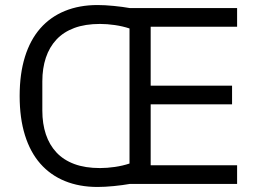

<svg xmlns="http://www.w3.org/2000/svg" viewBox="-20 -730 1025 762"><path d="M495 0Q467 5 431.5 8.5Q396 12 367 12Q295 12 237.5 -11.5Q180 -35 140 -80.5Q100 -126 79 -193.5Q58 -261 58 -349Q58 -437 79 -504.5Q100 -572 140 -617.5Q180 -663 237.5 -686.5Q295 -710 367 -710Q396 -710 431.5 -706.5Q467 -703 495 -698H921V-624H578V-390H901V-316H578V-74H921V0ZM377 -63Q405 -63 436 -67.5Q467 -72 494 -81V-617Q467 -626 436 -630.5Q405 -635 377 -635Q318 -635 275 -619Q232 -603 204 -573Q176 -543 162 -501Q148 -459 148 -407V-291Q148 -239 162 -197Q176 -155 204 -125Q232 -95 275 -79Q318 -63 377 -63Z"/></svg>

Font: Aneliza
Style: Regular
Weight: 400
Designer: Mike Abbink, Paul van der Laan, Pieter van Rosmalen
Foundry: Bold Monday
Version: Version 3.001;September 8, 2019;FontCreator 11.5.0.2425 64-b